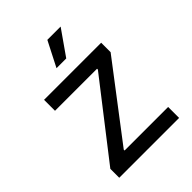

<svg xmlns="http://www.w3.org/2000/svg" viewBox="-214 -858 968 968"><g transform="rotate(-45 270.5 -374.0)"><path d="M61.5 0V-63.5L371.1 -461.9V-467.8H71.3V-545.9H478.5V-478.5L177.7 -84V-78.1H488.3V0ZM228.5 -614.3 296.9 -748H391.6L297.9 -614.3Z"/></g></svg>

Font: Inter
Style: Regular
Weight: 400
Designer: Rasmus Andersson
Foundry: rsms
Version: Version 4.000;git-8c9346024